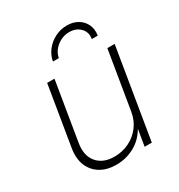

<svg xmlns="http://www.w3.org/2000/svg" viewBox="-178 -870 933 998"><g transform="rotate(-30 289.0 -371.0)"><path d="M231.4 7.8Q176.3 7.8 137 -15.6Q97.7 -39.1 79.8 -82.5Q62 -126 72.3 -186L130.9 -541H174.8L116.7 -188.5Q105 -117.7 140.1 -75.7Q175.3 -33.7 243.7 -33.7Q290.5 -33.7 331.1 -53.2Q371.6 -72.8 399.2 -108.6Q426.8 -144.5 434.6 -192.4L492.2 -541H536.1L446.8 0H403.8L423.8 -121.6H432.1Q400.9 -55.2 347.2 -23.7Q293.5 7.8 231.4 7.8ZM368.2 -748.5Q405.8 -748.5 433.6 -731.7Q461.4 -714.8 474.4 -686.3Q487.3 -657.7 481.4 -622.1H445.8Q452.6 -660.6 427.7 -686.5Q402.8 -712.4 362.3 -712.4Q321.3 -712.4 288.1 -686.5Q254.9 -660.6 248 -622.1H212.4Q218.8 -657.7 241.2 -686.3Q263.7 -714.8 296.9 -731.7Q330.1 -748.5 368.2 -748.5Z"/></g></svg>

Font: Inter 17pt ExtraLight
Style: Italic
Weight: 250
Italic angle: -9.3988°
Version: Version 4.001;git-66647c0bb